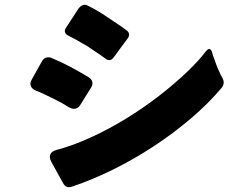

<svg xmlns="http://www.w3.org/2000/svg" viewBox="-20 -779 1040 808"><path d="M423 -533Q418 -536 413 -540Q408 -544 402 -548Q389 -557 375 -566Q361 -575 347 -585Q332 -594 317.5 -602Q303 -610 289 -618Q283 -621 277 -624Q271 -627 266 -630Q256 -635 253.5 -643.5Q251 -652 257 -661L311 -744Q323 -759 337 -759Q344 -759 352 -754Q374 -743 395 -730.5Q416 -718 436 -704L491 -667Q497 -662 502 -659Q507 -656 512 -652Q532 -637 517 -617L458 -537Q450 -526 440 -526Q432 -526 423 -533ZM245 -9 196 -98Q186 -116 192 -129.5Q198 -143 218 -148Q289 -167 364 -201.5Q439 -236 511.5 -280.5Q584 -325 650.5 -376.5Q717 -428 771 -480Q794 -502 813 -523Q832 -544 847 -564Q855 -573 860 -573Q868 -573 872 -560Q875 -547 881 -533Q886 -518 891.5 -503.5Q897 -489 904 -475Q907 -467 910.5 -461Q914 -455 917 -449Q927 -429 914 -411Q858 -344 784 -281Q710 -218 627 -163.5Q544 -109 456 -65.5Q368 -22 284 6Q258 16 245 -9ZM271 -327Q258 -335 241 -345Q222 -355 203.5 -364.5Q185 -374 165 -383Q155 -388 146.5 -391.5Q138 -395 130 -398Q114 -405 109.5 -417.5Q105 -430 114 -445L157 -522Q163 -533 174.5 -536.5Q186 -540 197 -535Q238 -518 276.5 -497.5Q315 -477 353 -454Q366 -446 368.5 -434Q371 -422 363 -410L317 -336Q307 -321 291 -321Q282 -321 271 -327Z"/></svg>

Font: Higure Gothic Black
Style: Regular
Weight: 900
Designer: Yoshimichi Ohira
Foundry: Positype
Version: Version 1.000